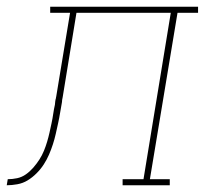

<svg xmlns="http://www.w3.org/2000/svg" viewBox="-76 -550 608 570"><path d="M-56 0 -53 -18Q-39 -18 -25 -21Q-11 -24 1 -32.5Q13 -41 23 -52.5Q33 -64 41 -76.5Q49 -89 54.5 -102.5Q60 -116 64 -129.5Q68 -143 71 -156.5Q74 -170 77 -184Q80 -198 82 -212Q84 -226 87 -239Q87 -242 87.5 -244Q88 -246 88 -249L89 -255Q90 -257 90 -259Q90 -261 91 -264L132 -512H73V-530H512V-512H451L369 -18H428V0H288V-18H350L431 -512H151L110 -261Q109 -257 108.5 -253.5Q108 -250 108 -247Q105 -231 102.5 -215.5Q100 -200 96.5 -184Q93 -168 89.5 -152.5Q86 -137 81 -121.5Q76 -106 69.5 -91Q63 -76 54 -62Q45 -48 32.5 -35.5Q20 -23 6 -14.5Q-8 -6 -24.5 -3Q-41 0 -56 0Z"/></svg>

Font: Iosevka Slab Thin Oblique
Style: Regular
Weight: 100
Italic angle: -9°
Monospace: yes
Designer: Belleve Invis
Foundry: Belleve Invis
Version: Version 11.1.0; ttfautohint (v1.8.3)